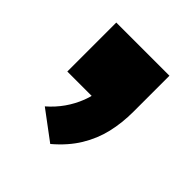

<svg xmlns="http://www.w3.org/2000/svg" viewBox="-116 -283 549 549"><g transform="rotate(45 158.5 -8.5)"><path d="M163 181 76 116Q99 96 115.5 72.5Q132 49 142.5 22Q153 -5 155 -33L196 0H51V-198H266V-53Q266 -7 256.5 33.5Q247 74 224.5 111Q202 148 163 181Z"/></g></svg>

Font: Nunito Sans 7pt Black
Style: Regular
Weight: 900
Designer: Vernon Adams
Foundry: Vernon Adams
Version: Version 3.101;gftools[0.9.27]